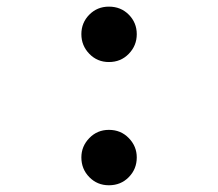

<svg xmlns="http://www.w3.org/2000/svg" viewBox="-20 -544 655 576"><path d="M224.1 -441.5Q224.1 -475.9 247.9 -500Q271.8 -524.1 306.7 -524.1Q342.6 -524.1 366.4 -500Q390.3 -475.9 390.3 -441.5Q390.3 -407.2 366.4 -382.6Q342.6 -357.9 306.7 -357.9Q271.8 -357.9 247.9 -382.6Q224.1 -407.2 224.1 -441.5ZM224.1 -71.8Q224.1 -105.1 247.9 -129.7Q271.8 -154.4 306.7 -154.4Q342.6 -154.4 366.4 -129.7Q390.3 -105.1 390.3 -71.8Q390.3 -36.9 366.4 -12.6Q342.6 11.8 306.7 11.8Q271.8 11.8 247.9 -12.6Q224.1 -36.9 224.1 -71.8Z"/></svg>

Font: FiraCode Nerd Font Mono
Style: Regular
Weight: 400
Monospace: yes
Designer: Carrois Corporate, Edenspiekermann AG, Nikita Prokopov
Foundry: Carrois Corporate, Edenspiekermann AG, Nikita Prokopov
Version: Version 6.002;Nerd Fonts 3.4.0